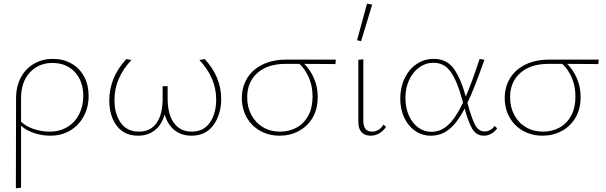

<svg xmlns="http://www.w3.org/2000/svg" viewBox="-20 -731 3283 1040"><path d="M460 -211Q460 -151 434 -102Q408 -53 361 -24.5Q314 4 252 4Q208 4 165.5 -10Q123 -24 94 -50V286L66 289Q67 126 67 -199Q67 -263 93 -311.5Q119 -360 164.5 -386Q210 -412 266 -412Q323 -412 367 -387Q411 -362 435.5 -316.5Q460 -271 460 -211ZM431 -211Q431 -292 385 -341Q339 -390 264 -390Q190 -390 142.5 -339.5Q95 -289 94 -202V-72Q121 -46 163 -32Q205 -18 248 -18Q304 -18 345.5 -43.5Q387 -69 409 -113Q431 -157 431 -211Z M1178 -195Q1178 -112 1136.5 -54Q1095 4 1017 4Q964 4 926 -25.5Q888 -55 872 -111Q856 -55 818.5 -25.5Q781 4 728 4Q653 4 612.5 -49.5Q572 -103 572 -187Q572 -311 664 -411L692 -406Q600 -309 600 -189Q600 -114 634 -66Q668 -18 733 -18Q796 -18 829 -66Q862 -114 861 -203V-264H888V-204Q887 -114 921.5 -66Q956 -18 1018 -18Q1084 -18 1117.5 -68Q1151 -118 1151 -192Q1151 -309 1060 -406L1089 -411Q1178 -315 1178 -195Z M1797 -384Q1682 -384 1628 -385Q1660 -354 1680.5 -307.5Q1701 -261 1701 -205Q1701 -140 1673 -93Q1645 -46 1598 -21Q1551 4 1495 4Q1436 4 1389 -22.5Q1342 -49 1316 -95.5Q1290 -142 1290 -200Q1290 -261 1319.5 -308.5Q1349 -356 1403.5 -382Q1458 -408 1529 -408H1799ZM1602 -385H1527Q1430 -385 1374.5 -336Q1319 -287 1319 -204Q1319 -151 1341.5 -108.5Q1364 -66 1404.5 -42Q1445 -18 1497 -18Q1546 -18 1586 -39.5Q1626 -61 1649.5 -104Q1673 -147 1673 -208Q1673 -264 1653.5 -309.5Q1634 -355 1602 -385Z M1921 -74V-407L1948 -410V-77Q1948 -18 1995 -18Q2034 -18 2057 -56L2071 -44Q2057 -22 2035 -9Q2013 4 1988 4Q1955 4 1937.5 -16Q1920 -36 1921 -74ZM1914 -513 1968 -711 1996 -706 1936 -508Z M2673 -36Q2661 -18 2641.5 -7Q2622 4 2601 4Q2560 4 2538 -33.5Q2516 -71 2497 -143Q2458 -68 2414.5 -32Q2371 4 2313 4Q2266 4 2228.5 -22Q2191 -48 2169.5 -94Q2148 -140 2148 -197Q2148 -257 2171.5 -306.5Q2195 -356 2236.5 -384Q2278 -412 2329 -412Q2400 -412 2438 -359Q2476 -306 2503 -208Q2533 -276 2578 -412L2604 -407Q2545 -241 2512 -174Q2533 -95 2552 -57Q2571 -19 2605 -19Q2620 -19 2634.5 -26.5Q2649 -34 2659 -49ZM2488 -175 2481 -200Q2456 -292 2421.5 -341.5Q2387 -391 2328 -391Q2286 -391 2251.5 -366.5Q2217 -342 2196.5 -298.5Q2176 -255 2176 -200Q2176 -148 2194.5 -106Q2213 -64 2245 -40.5Q2277 -17 2317 -17Q2368 -17 2408.5 -55Q2449 -93 2488 -175Z M3221 -384Q3106 -384 3052 -385Q3084 -354 3104.5 -307.5Q3125 -261 3125 -205Q3125 -140 3097 -93Q3069 -46 3022 -21Q2975 4 2919 4Q2860 4 2813 -22.5Q2766 -49 2740 -95.5Q2714 -142 2714 -200Q2714 -261 2743.5 -308.5Q2773 -356 2827.5 -382Q2882 -408 2953 -408H3223ZM3026 -385H2951Q2854 -385 2798.5 -336Q2743 -287 2743 -204Q2743 -151 2765.5 -108.5Q2788 -66 2828.5 -42Q2869 -18 2921 -18Q2970 -18 3010 -39.5Q3050 -61 3073.5 -104Q3097 -147 3097 -208Q3097 -264 3077.5 -309.5Q3058 -355 3026 -385Z"/></svg>

Font: Ysabeau Extralight
Style: Regular
Weight: 200
Designer: Christian Thalmann (Catharsis Fonts)
Version: Version 0.003